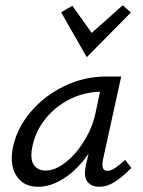

<svg xmlns="http://www.w3.org/2000/svg" viewBox="-20 -709 547 735"><path d="M483 -66Q446 -29 417.5 -11.5Q389 6 361 6Q335 6 320 -7.5Q305 -21 305 -48Q305 -55 309 -77L319 -121Q279 -62 227.5 -28Q176 6 126 6Q78 6 51.5 -24.5Q25 -55 25 -104Q25 -124 29 -143Q44 -217 96.5 -279.5Q149 -342 225.5 -379Q302 -416 384 -416H444L374 -97Q372 -83 372 -79Q372 -55 391 -55Q404 -55 420 -65.5Q436 -76 459 -97ZM346 -278 363 -358Q299 -356 244 -327.5Q189 -299 151.5 -251Q114 -203 103 -143Q100 -128 100 -115Q100 -86 115 -71Q130 -56 154 -56Q192 -56 232.5 -88.5Q273 -121 304 -172.5Q335 -224 346 -278ZM214 -662 257 -687 331 -583 450 -689 481 -661 312 -490Z"/></svg>

Font: Ysabeau Medium
Style: Italic
Weight: 500
Italic angle: -12°
Designer: Christian Thalmann (Catharsis Fonts)
Version: Version 0.003